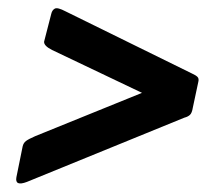

<svg xmlns="http://www.w3.org/2000/svg" viewBox="-20 -546 508 457"><path d="M44 -113Q15 -102 19 -124L34 -198Q36 -206 42 -210.5Q48 -215 64 -222L318 -325L104 -427Q84 -437 85 -447L102 -513Q104 -522 110.5 -525.5Q117 -529 136 -519L437 -371Q446 -367 450 -363Q454 -359 452 -351L439 -290Q437 -277 432 -272.5Q427 -268 419 -266Z"/></svg>

Font: Glory Thin ExtraBold
Style: Italic
Weight: 800
Italic angle: -12°
Version: Version 1.011